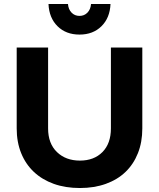

<svg xmlns="http://www.w3.org/2000/svg" viewBox="-20 -939 800 966"><path d="M536 -919Q533 -849 490.5 -807Q448 -765 380 -765Q312 -765 269.5 -807Q227 -849 224 -919H322Q324 -892 340 -875.5Q356 -859 380 -859Q404 -859 420 -875.5Q436 -892 438 -919ZM696 -293Q696 -224 674 -168.5Q652 -113 611.5 -74Q571 -35 512.5 -14Q454 7 382 7Q309 7 250.5 -14Q192 -35 150.5 -74Q109 -113 86.5 -168.5Q64 -224 64 -293V-700H222V-293Q222 -217 266.5 -174Q311 -131 382 -131Q453 -131 495.5 -174Q538 -217 538 -293V-700H696Z"/></svg>

Font: Montserrat Semi Bold
Style: Regular
Weight: 600
Designer: Julieta Ulanovsky
Foundry: Julieta Ulanovsky
Version: Version 3.001 September 28, 2015